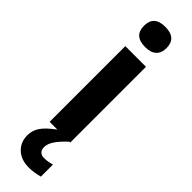

<svg xmlns="http://www.w3.org/2000/svg" viewBox="-337 -750 979 979"><g transform="rotate(45 152.5 -260.0)"><path d="M71.8 -687C71.8 -638.2 98.6 -613.8 152.8 -613.8C207 -613.8 233.9 -640.6 233.9 -687C233.9 -735.4 207 -759.8 152.8 -759.8C98.6 -759.8 71.8 -735.4 71.8 -687ZM227.1 -545.9H78.1V0H133.8C100.1 24.9 76.7 47.4 64.5 66.4C52.2 85.4 45.9 106 45.9 127.9C45.9 161.6 57.1 188.5 79.6 209.5C101.6 230 131.3 240.2 168 240.2C191.9 240.2 217.3 236.3 244.1 229V142.1C224.6 147.9 206.1 150.9 188 150.9C165 150.9 148.9 138.2 148.9 110.8C148.9 77.1 175.8 43 221.2 0H227.1Z"/></g></svg>

Font: Noto Reveo Sans
Style: Bold
Weight: 700
Designer: Monotype Design team
Foundry: Monotype Imaging Inc.
Version: Version 1.04